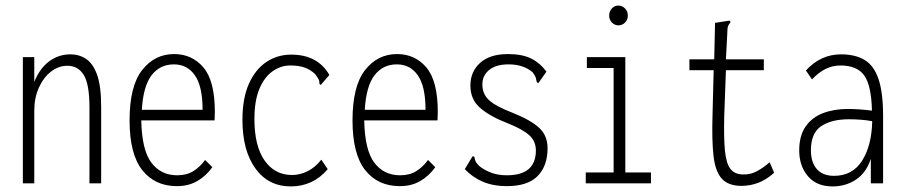

<svg xmlns="http://www.w3.org/2000/svg" viewBox="-20 -658 3240 689"><path d="M62 0V-453H103V-364Q122 -412 156 -437.5Q190 -463 233 -463Q264 -463 289 -446.5Q314 -430 328.5 -389.5Q343 -349 343 -275V0H301V-273Q301 -356 280.5 -389Q260 -422 222 -422Q190 -422 163 -401Q136 -380 119.5 -343.5Q103 -307 103 -261V0Z M615 10Q536 10 490.5 -47.5Q445 -105 445 -226Q445 -349 490 -406.5Q535 -464 605 -464Q669 -464 710 -416Q751 -368 751 -256Q751 -241 750 -226H487Q489 -120 523 -74.5Q557 -29 616 -29Q650 -29 674 -44Q698 -59 716 -84L742 -58Q719 -26 687.5 -8Q656 10 615 10ZM489 -264H707Q707 -348 679.5 -387.5Q652 -427 604 -427Q554 -427 524 -388Q494 -349 489 -264Z M1024 11Q943 11 896.5 -53.5Q850 -118 850 -228Q850 -306 873.5 -358Q897 -410 936.5 -436Q976 -462 1025 -462Q1120 -462 1162 -389L1137 -360L1131 -353L1126 -358Q1127 -365 1124 -372Q1121 -379 1111 -392Q1094 -408 1073.5 -415.5Q1053 -423 1021 -423Q988 -423 958.5 -402.5Q929 -382 911 -339.5Q893 -297 893 -231Q893 -134 929.5 -82Q966 -30 1028 -30Q1057 -30 1084.5 -44Q1112 -58 1133 -85L1156 -51Q1130 -20 1096.5 -4.5Q1063 11 1024 11Z M1415 10Q1336 10 1290.5 -47.5Q1245 -105 1245 -226Q1245 -349 1290 -406.5Q1335 -464 1405 -464Q1469 -464 1510 -416Q1551 -368 1551 -256Q1551 -241 1550 -226H1287Q1289 -120 1323 -74.5Q1357 -29 1416 -29Q1450 -29 1474 -44Q1498 -59 1516 -84L1542 -58Q1519 -26 1487.5 -8Q1456 10 1415 10ZM1289 -264H1507Q1507 -348 1479.5 -387.5Q1452 -427 1404 -427Q1354 -427 1324 -388Q1294 -349 1289 -264Z M1798 10Q1750 10 1712.5 -6Q1675 -22 1648 -51L1672 -91L1677 -98L1683 -94Q1683 -88 1686 -80.5Q1689 -73 1700 -62Q1719 -47 1743.5 -38Q1768 -29 1799 -29Q1903 -29 1903 -118Q1903 -152 1878.5 -173.5Q1854 -195 1801 -216Q1741 -239 1704.5 -269.5Q1668 -300 1668 -351Q1668 -401 1703 -432.5Q1738 -464 1803 -464Q1853 -464 1885 -448.5Q1917 -433 1941 -401L1917 -367L1911 -359L1906 -364Q1905 -370 1903 -378Q1901 -386 1891 -399Q1858 -427 1805 -427Q1760 -427 1735.5 -407Q1711 -387 1711 -355Q1711 -320 1735.5 -298Q1760 -276 1820 -253Q1883 -228 1914 -200Q1945 -172 1945 -126Q1945 -63 1909.5 -26.5Q1874 10 1798 10Z M2082 0V-39H2182V-414H2086V-453H2224V-39H2316V0ZM2199 -567Q2186 -567 2176 -577Q2166 -587 2166 -602Q2166 -617 2175.5 -627.5Q2185 -638 2199 -638Q2213 -638 2223 -627.5Q2233 -617 2233 -602Q2233 -587 2223 -577Q2213 -567 2199 -567Z M2641 9Q2594 9 2570.5 -16.5Q2547 -42 2540.5 -98.5Q2534 -155 2537 -248L2541 -406H2454V-445H2543L2546 -576L2591 -583L2600 -584L2601 -577Q2596 -572 2593 -565Q2590 -558 2590 -541L2585 -445H2721V-406H2585L2579 -243Q2577 -163 2581.5 -117Q2586 -71 2601.5 -51.5Q2617 -32 2647 -32Q2674 -31 2698 -44.5Q2722 -58 2742 -76L2758 -38Q2730 -13 2701 -2Q2672 9 2641 9Z M2968 11Q2910 11 2879 -26Q2848 -63 2848 -118Q2848 -171 2871 -204Q2894 -237 2933.5 -252Q2973 -267 3022 -267Q3040 -267 3063.5 -265.5Q3087 -264 3109 -261Q3107 -351 3081.5 -387Q3056 -423 2996 -423Q2940 -423 2894 -373L2872 -405Q2925 -463 2998 -463Q3049 -463 3082.5 -443Q3116 -423 3132.5 -374.5Q3149 -326 3149 -242V0H3105V-88Q3088 -37 3051 -13Q3014 11 2968 11ZM2890 -119Q2890 -75 2911.5 -51Q2933 -27 2973 -27Q3039 -27 3073.5 -81Q3108 -135 3110 -223Q3090 -227 3067.5 -228.5Q3045 -230 3027 -230Q2963 -230 2926.5 -205Q2890 -180 2890 -119Z"/></svg>

Font: Inconsolata Condensed Light
Style: Regular
Weight: 300
Width: 3
Monospace: yes
Designer: Raph Levien, Cyreal, Brenton Simpson
Foundry: Raph Levien, Cyreal, Google
Version: Version 3.001; ttfautohint (v1.8.2.53-6de2)